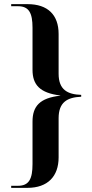

<svg xmlns="http://www.w3.org/2000/svg" viewBox="-20 -780 446 927"><path d="M34 127H112C211 127 263 71 263 -20V-209C263 -287 305 -310 372 -313V-322C307 -324 263 -346 263 -424V-616C263 -708 211 -760 113 -760H34V-750H67C120 -750 137 -717 137 -646V-443C137 -371 172 -331 271 -319V-318C172 -307 137 -267 137 -193V12C137 84 120 117 67 117H34Z"/></svg>

Font: Noto Serif Display SemiCondensed SemiBold
Style: Regular
Weight: 600
Width: 4
Designer: Monotype Design Team
Foundry: Monotype Imaging Inc.
Version: Version 2.009